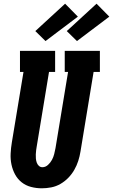

<svg xmlns="http://www.w3.org/2000/svg" viewBox="-20 -1010 611 1038"><path d="M206 8Q176 8 147.5 0.5Q119 -7 97 -24.5Q75 -42 61.5 -67Q48 -92 42 -120.5Q36 -149 37.5 -179.5Q39 -210 44 -240L107 -621H88V-735H278V-621H245L179 -221Q177 -210 175.5 -198.5Q174 -187 173.5 -175.5Q173 -164 174 -153Q175 -142 178.5 -131.5Q182 -121 190 -113.5Q198 -106 209 -106Q226 -106 239.5 -118.5Q253 -131 261 -146Q269 -161 273 -177Q277 -193 280 -209L348 -621H330V-735H520V-621H486L415 -190Q411 -165 403 -140Q395 -115 381.5 -91.5Q368 -68 349 -48.5Q330 -29 306.5 -15.5Q283 -2 257 3Q231 8 206 8ZM396 -788 341 -842 502 -990 571 -920ZM226 -788 171 -842 332 -990 401 -920Z"/></svg>

Font: Iosevka Slab Heavy Oblique
Style: Regular
Weight: 900
Italic angle: -9°
Monospace: yes
Designer: Belleve Invis
Foundry: Belleve Invis
Version: Version 11.1.1; ttfautohint (v1.8.3)